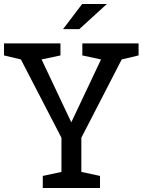

<svg xmlns="http://www.w3.org/2000/svg" viewBox="-23 -936 710 956"><path d="M81 -640 -3 -660V-720H278V-660L184 -640L332 -327L480 -640L387 -660V-720H667V-660L583 -640L382 -250V-80L475 -60V0H190V-60L283 -80V-250ZM386 -916H509L372 -791H291Z"/></svg>

Font: HermeneusOne
Style: Regular
Weight: 400
Designer: Rodrigo Fuenzalida, Pablo Impallari
Foundry: Pablo Impallari, Rodrigo Fuenzalida
Version: Version 1.000; ttfautohint (v0.8) -G 200 -r 50